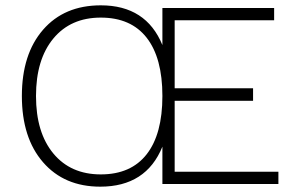

<svg xmlns="http://www.w3.org/2000/svg" viewBox="-20 -690 1106 720"><path d="M635 -46H1024V0H589V-140Q528 10 356 10Q221 10 141.5 -81.5Q62 -173 62 -330Q62 -487 141.5 -578.5Q221 -670 358 -670Q528 -670 589 -521V-660H1008V-614H635V-359H929V-312H635ZM180 -114.5Q245 -36 358 -36Q471 -36 530 -111.5Q589 -187 589 -330Q589 -473 530 -548.5Q471 -624 358 -624Q245 -624 180 -545.5Q115 -467 115 -330Q115 -193 180 -114.5Z"/></svg>

Font: Elaine Sans Light
Style: Regular
Weight: 300
Designer: Wei Huang
Foundry: Wei Huang
Version: Version 2.001;December 24, 2019;FontCreator 12.0.0.2547 64-b